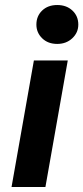

<svg xmlns="http://www.w3.org/2000/svg" viewBox="-20 -745 332 765"><path d="M26 0 115 -504H250L161 0ZM208 -570Q171 -570 148 -592.5Q125 -615 125 -647Q125 -681 148 -703Q171 -725 208 -725Q245 -725 268.5 -703Q292 -681 292 -647Q292 -615 268 -592.5Q244 -570 208 -570Z"/></svg>

Font: DM Sans
Style: Bold Italic
Weight: 700
Italic angle: -10°
Designer: Colophon Foundry, Jonny Pinhorn
Foundry: Colophon Foundry
Version: Version 4.004;gftools[0.9.30]